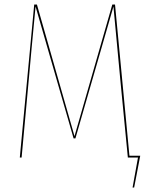

<svg xmlns="http://www.w3.org/2000/svg" viewBox="-20 -700 664 853"><path d="M603 -8 576 133H569L593 0H548L514 -351L484 -671L315 -85H307L138 -671Q137 -655 120 -481L109 -359L76 0H68L132 -680H144L311 -95L479 -680H491L555 -8Z"/></svg>

Font: Fira Sans Compressed Eight
Style: Regular
Weight: 100
Width: 1
Designer: bBox Type GmbH & Carrois Corporate GbR & Edenspiekermann AG
Foundry: bBox Type GmbH & Carrois Corporate GbR & Edenspiekermann AG
Version: Version 4.301